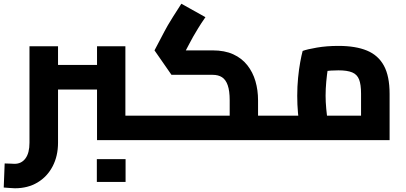

<svg xmlns="http://www.w3.org/2000/svg" viewBox="-33 -751 2175 1029"><path d="M487 0V-503H639V-54L547 -131H744V0ZM278 -271V-403H487V-271ZM47 258Q36 258 20 256.5Q4 255 -13 254L-8 125Q8 125 23 126Q38 127 45 127Q82 127 103.5 98Q125 69 125 14V-503H278V14Q278 85 249 140.5Q220 196 168 227Q116 258 47 258ZM744 0V-131Q755 -131 759.5 -113.5Q764 -96 764 -66Q764 -36 759.5 -18Q755 0 744 0ZM486 224V102H640V224Z M1350 0V-131H1455V0ZM744 0V-131H1246L1198 -92V-213Q1198 -264 1187.5 -294Q1177 -324 1157 -337Q1137 -350 1106 -350H886L795 -481L848 -582Q856 -597 866.5 -615.5Q877 -634 894.5 -661.5Q912 -689 939 -731L1068 -659Q1043 -623 1028 -598Q1013 -573 1002.5 -555Q992 -537 983 -519L947 -451L927 -481H1106Q1171 -481 1217 -460Q1263 -439 1292.5 -401.5Q1322 -364 1336 -316Q1350 -268 1350 -213V0ZM744 0Q733 0 728.5 -18Q724 -36 724 -66Q724 -96 728.5 -113.5Q733 -131 744 -131ZM1455 0V-131Q1466 -131 1470.5 -113.5Q1475 -96 1475 -66Q1475 -36 1470.5 -18Q1466 0 1455 0Z M1454 0V-131H1964L1902 -76V-249Q1902 -298 1891.5 -325Q1881 -352 1854.5 -363Q1828 -374 1781 -374Q1740 -374 1701.5 -369Q1663 -364 1641 -355L1736 -443Q1730 -421 1724.5 -386Q1719 -351 1715.5 -312.5Q1712 -274 1712 -238Q1712 -205 1715.5 -168Q1719 -131 1723.5 -102.5Q1728 -74 1730 -64L1585 -23Q1580 -38 1574 -70Q1568 -102 1564 -145.5Q1560 -189 1560 -238Q1560 -287 1564.5 -333.5Q1569 -380 1576 -418Q1583 -456 1589 -478Q1613 -487 1665.5 -496Q1718 -505 1781 -505Q1873 -505 1933.5 -480Q1994 -455 2024.5 -399Q2055 -343 2055 -248V0ZM1455 0Q1444 0 1439.5 -18Q1435 -36 1435 -66Q1435 -96 1439.5 -113.5Q1444 -131 1455 -131Z"/></svg>

Font: Cairo ExtraBold
Style: Regular
Weight: 800
Designer: Mohamed Gaber, Accademia di Belle Arti di Urbino
Foundry: Kief Type Foundry, Accademia di Belle Arti di Urbino
Version: Version 3.117